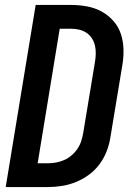

<svg xmlns="http://www.w3.org/2000/svg" viewBox="-20 -755 540 775"><path d="M3 0 124 -735H267Q300 -735 332 -729Q364 -723 391 -708Q418 -693 438.5 -669.5Q459 -646 468.5 -616Q478 -586 478.5 -553Q479 -520 473 -487L426 -203Q422 -175 411.5 -147Q401 -119 383 -94Q365 -69 340 -50.5Q315 -32 287 -20.5Q259 -9 230 -4.5Q201 0 173 0ZM132 -96H173Q190 -96 206.5 -99Q223 -102 239 -109Q255 -116 269 -128Q283 -140 293 -155Q303 -170 308 -186Q313 -202 316 -219L363 -503Q366 -520 366.5 -537Q367 -554 363.5 -570Q360 -586 351.5 -599.5Q343 -613 330 -622Q317 -631 300.5 -635Q284 -639 267 -639H221Z"/></svg>

Font: Iosevka Term Curly Oblique
Style: Bold
Weight: 700
Italic angle: -9°
Designer: Belleve Invis
Foundry: Belleve Invis
Version: Version 32.3.0